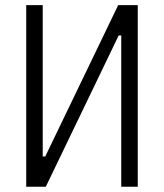

<svg xmlns="http://www.w3.org/2000/svg" viewBox="-20 -713 626 733"><path d="M80.1 0V-693.4H143.1V-115.7H152.8L431.2 -693.4H505.9V0H442.9V-577.6H433.1L154.8 0Z"/></svg>

Font: Cascadia Mono PL Light
Style: Regular
Weight: 300
Monospace: yes
Designer: Aaron Bell
Foundry: Saja Typeworks
Version: Version 2404.023; ttfautohint (v1.8.4)